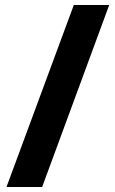

<svg xmlns="http://www.w3.org/2000/svg" viewBox="-20 -742 462 770"><path d="M418 -722H276L6 8H149Z"/></svg>

Font: Noto Sans Lao Looped SemiCondensed ExtraBold
Style: Regular
Weight: 800
Width: 4
Designer: Mark Frömberg, Ben Mitchell
Foundry: The Fontpad Ltd
Version: Version 1.002